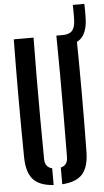

<svg xmlns="http://www.w3.org/2000/svg" viewBox="-63 -997 565 1044"><g transform="rotate(-5 219.5 -475.0)"><path d="M39.5 -157Q37.5 -317 37.5 -478.8Q37.5 -640.5 39.5 -800H147.5Q146 -693.5 145.5 -581.2Q145 -469 145.5 -356.8Q146 -244.5 147 -138Q147 -115 157 -101.5Q167 -88 186.5 -83V8Q109 3 74.8 -35.8Q40.5 -74.5 39.5 -157ZM233.5 8V-83Q253 -88 262.5 -101.5Q272 -115 272 -138Q273 -244.5 273.5 -356.8Q274 -469 273.8 -581.2Q273.5 -693.5 272 -800H380Q382.5 -640.5 382.5 -478.8Q382.5 -317 380 -157Q379 -74.5 345 -35.8Q311 3 233.5 8ZM307 -742Q288.5 -742 275 -745L274 -800Q283 -800 291 -800Q299 -800 307 -800Q343 -800.5 358.2 -817.5Q373.5 -834.5 375.5 -871.5Q376 -881 376.2 -898Q376.5 -915 376.2 -932Q376 -949 375.5 -958.5H438.5Q439 -949 439.2 -932Q439.5 -915 439.2 -898Q439 -881 438.5 -871.5Q434.5 -803.5 403.5 -772.8Q372.5 -742 307 -742Z"/></g></svg>

Font: Big Shoulders Stencil Display Thin
Style: Bold
Weight: 700
Version: Version 2.001